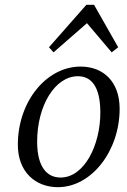

<svg xmlns="http://www.w3.org/2000/svg" viewBox="-20 -763 527 796"><path d="M220 13C360 13 476 -138 476 -312C476 -425 408 -487 314 -487C173 -487 54 -343 54 -163C54 -49 128 13 220 13ZM231 -27C175 -27 134 -70 134 -176C134 -325 208 -447 303 -447C358 -447 396 -405 396 -296C396 -162 330 -27 231 -27ZM443 -546 470 -567 370 -743H338L183 -567L202 -546L367 -690H321L443 -546Z"/></svg>

Font: Source Serif Variable
Style: Italic
Weight: 389
Italic angle: -12°
Designer: Frank Grießhammer
Foundry: Adobe Systems Incorporated
Version: Version 3.001;hotconv 1.0.111;makeotfexe 2.5.65597